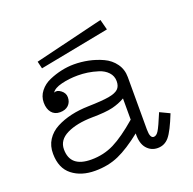

<svg xmlns="http://www.w3.org/2000/svg" viewBox="-109 -690 818 814"><g transform="rotate(-20 300.0 -283.5)"><path d="M425.8 -580.1 438 -533.2 123 -472.2 115.2 -504.9ZM569.8 -106.9Q541.5 -35.6 521 -11.2Q500.5 13.2 469.2 13.2Q439.5 13.2 419.9 -9.5Q400.4 -32.2 401.9 -77.1Q341.8 -29.3 294.2 -8.1Q246.6 13.2 187 13.2Q124.5 13.2 84 -18.6Q43.5 -50.3 43 -115.2Q42.5 -150.9 59.8 -177.7Q77.1 -204.6 107.4 -220.5Q137.7 -236.3 174.1 -244.6Q210.4 -252.9 252.9 -253.9Q314.9 -255.4 345.7 -260.7Q376.5 -266.1 389.2 -278.1Q401.9 -290 401.9 -313Q401.9 -336.4 386.2 -353.3Q370.6 -370.1 345.7 -377.9Q320.8 -385.7 298.6 -388.9Q276.4 -392.1 254.9 -392.1Q215.3 -392.1 180.9 -383.5Q146.5 -375 136.2 -357.9Q149.9 -364.7 167 -351.8Q184.1 -338.9 184.1 -319.8Q184.1 -297.9 170.2 -284.4Q156.2 -271 131.8 -271Q107.4 -271 93.8 -287.8Q80.1 -304.7 80.1 -333Q80.1 -361.3 97.7 -383.5Q115.2 -405.8 142.8 -417.7Q170.4 -429.7 199 -435.8Q227.5 -441.9 254.9 -441.9Q287.6 -441.9 320.1 -435.3Q352.5 -428.7 383.3 -414.6Q414.1 -400.4 433.1 -374Q452.1 -347.7 452.1 -313V-77.1Q452.1 -37.1 469.2 -37.1Q481.4 -37.1 491.7 -53.7Q502 -70.3 525.9 -127.9ZM401.9 -234.9Q375.5 -219.7 344.2 -212.2Q313 -204.6 252 -204.1Q181.6 -203.1 137.2 -181.4Q92.8 -159.7 92.8 -117.2Q92.8 -37.1 188 -37.1Q243.7 -37.1 290.8 -60.5Q337.9 -84 401.9 -139.2Z"/></g></svg>

Font: Compagnon Roman
Style: Regular
Weight: 400
Designer: Juliette Duhe, Lea Pradine
Foundry: Velvetyne Type Foundry
Version: Version 1.000;PS 001.000;hotconv 1.0.88;makeotf.lib2.5.64775